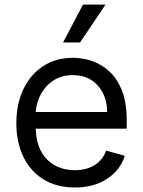

<svg xmlns="http://www.w3.org/2000/svg" viewBox="-20 -804 622 835"><path d="M305.4 11.4Q226.6 11.4 169.6 -23.6Q112.6 -58.6 81.9 -121.6Q51.1 -184.7 51.1 -268.5Q51.1 -352.3 81.9 -416.4Q112.6 -480.5 167.8 -516.5Q223 -552.6 296.9 -552.6Q339.5 -552.6 381 -538.4Q422.6 -524.1 456.7 -492.4Q490.8 -460.6 511 -408.4Q531.2 -356.2 531.2 -279.8V-244.3H135.3Q138.1 -157 184.8 -110.4Q231.5 -63.9 305.4 -63.9Q354.8 -63.9 390.3 -85.2Q425.8 -106.5 441.8 -149.1L522.7 -126.4Q503.6 -64.6 446 -26.6Q388.5 11.4 305.4 11.4ZM135.3 -316.8H446Q446 -386 405.5 -431.6Q365.1 -477.3 296.9 -477.3Q248.9 -477.3 213.8 -454.9Q178.6 -432.5 158.4 -395.8Q138.1 -359 135.3 -316.8ZM254.3 -619.3 340.9 -784.1H438.9L328.1 -619.3Z"/></svg>

Font: Inter UI
Style: Regular
Weight: 400
Designer: Rasmus Andersson
Foundry: rsms
Version: 3.2;8d6f07862